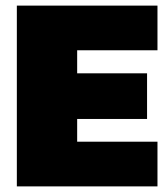

<svg xmlns="http://www.w3.org/2000/svg" viewBox="-20 -664 596 684"><path d="M40 0V-644H541V-484.9H254.9V-402.8H503.9V-240.2H254.9V-159.2H541V0Z"/></svg>

Font: Kanit ExtraBold
Style: Regular
Weight: 800
Designer: Katatrad Team
Foundry: CadsonDemak
Version: Version 1.000;PS 001.000;hotconv 1.0.88;makeotf.lib2.5.64775